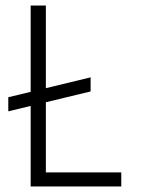

<svg xmlns="http://www.w3.org/2000/svg" viewBox="-20 -675 540 695"><path d="M308 -344 10 -272V-323L308 -395ZM419 -51V0H91V-655H146V-51Z"/></svg>

Font: Lekton
Style: Regular
Weight: 400
Designer: Paolo Mazzetti, Luciano Perondi, Raffaele Flato, Elena Papassissa, Emilio Macchia, Michela Povoleri, Tobias Seemiller, R
Version: Version 34.000